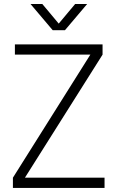

<svg xmlns="http://www.w3.org/2000/svg" viewBox="-20 -917 563 937"><path d="M237.3 -769.5Q210 -801.8 128.9 -897.5Q143.6 -897.5 186.5 -897.5Q207 -873 266.6 -801.8Q287.1 -826.2 346.7 -897.5Q361.3 -897.5 405.3 -897.5Q377.9 -865.2 296.9 -769.5Q282.2 -769.5 237.3 -769.5ZM101.6 -49.8Q199.2 -49.8 490.2 -49.8Q490.2 -37.1 490.2 0Q377.9 0 43 0Q43 -12.7 43 -49.8Q137.7 -200.2 420.9 -650.4Q329.1 -650.4 52.7 -650.4Q52.7 -662.1 52.7 -700.2Q160.2 -700.2 480.5 -700.2Q480.5 -687.5 480.5 -650.4Q385.7 -500 101.6 -49.8Z"/></svg>

Font: LeFont
Style: ExtraLight
Weight: 200
Designer: Leryon MEDIA
Version: Version 1.0